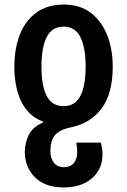

<svg xmlns="http://www.w3.org/2000/svg" viewBox="-20 -573 559 843"><path d="M261 -553Q330 -553 377.5 -517.5Q425 -482 450 -420Q475 -358 475 -280Q475 -162 425.5 -96Q376 -30 287 -13Q237 -2 219 23.5Q201 49 201 90Q201 120 216 140.5Q231 161 261 161Q289 161 304 143Q319 125 319 94Q319 74 315 53H423Q430 80 430 105Q430 170 383.5 210Q337 250 260 250Q178 250 133.5 205.5Q89 161 89 94Q89 56 106 20Q123 -16 169 -35V-39Q105 -63 74 -126Q43 -189 43 -280Q43 -358 66.5 -419.5Q90 -481 138.5 -517Q187 -553 261 -553ZM259 -456Q208 -456 185 -410Q162 -364 162 -280Q162 -197 185 -152Q208 -107 259 -107Q310 -107 333 -152Q356 -197 356 -281Q356 -364 333 -410Q310 -456 259 -456Z"/></svg>

Font: Noto Sans Georgian Condensed SemiBold
Style: Regular
Weight: 600
Width: 3
Designer: Monotype Design Team, Akaki Razmadze
Foundry: Google LLC
Version: Version 2.005; ttfautohint (v1.8.4.7-5d5b)